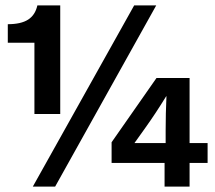

<svg xmlns="http://www.w3.org/2000/svg" viewBox="-20 -694 801 714"><path d="M108 -270V-535H9V-604Q58 -604 84.5 -621Q111 -638 119 -674H204V-270ZM102 0 479 -674H561L185 0ZM685 -88V0H592V-88H395V-165L562 -404H685V-162H752V-88ZM596 -162V-208Q596 -273 599 -336H598Q558 -271 520 -218L480 -162Z"/></svg>

Font: CST
Style: Medium
Weight: 500
Version: Version 1.00